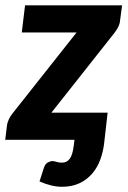

<svg xmlns="http://www.w3.org/2000/svg" viewBox="-34 -536 490 736"><path d="M426.5 -459.5Q425.5 -445 418.8 -432Q412 -419 404 -409L163 -104H378.5V-103.5L365.5 10.5Q362 43.5 351 74.2Q340 105 320.2 128.5Q300.5 152 271.5 166Q242.5 180 203.5 180Q184 180 162 174.8Q140 169.5 117.5 159.5L134.5 106.5Q139.5 92 149.2 86.8Q159 81.5 167 81.5Q174 81.5 182.8 84.5Q191.5 87.5 203.5 87.5Q222.5 87.5 233.5 72.5Q244.5 57.5 249 20.5L251.5 0H-14L-7 -57Q-6 -65.5 0 -78.8Q6 -92 15.5 -103L259.5 -411.5H49.5L62 -515.5H434Z"/></svg>

Font: Lato Heavy
Style: Italic
Weight: 800
Italic angle: -7°
Designer: Lukasz Dziedzic
Foundry: tyPoland Lukasz Dziedzic
Version: Version 2.007; 2014-02-27